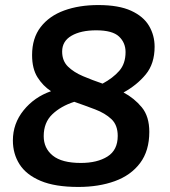

<svg xmlns="http://www.w3.org/2000/svg" viewBox="-20 -730 671 760"><path d="M290 10Q198 10 141 -14Q84 -38 57.5 -79.5Q31 -121 31 -174Q31 -241 73.5 -293.5Q116 -346 182 -369Q150 -390 128.5 -424Q107 -458 107 -512Q107 -579 141 -623Q175 -667 234 -688.5Q293 -710 369 -710Q450 -710 499 -687.5Q548 -665 570 -627.5Q592 -590 592 -545Q592 -478 557 -435.5Q522 -393 469 -364Q512 -341 541.5 -305Q571 -269 571 -208Q571 -133 534.5 -84.5Q498 -36 434.5 -13Q371 10 290 10ZM226 -526Q226 -489 249 -466.5Q272 -444 308.5 -428.5Q345 -413 386 -399Q427 -421 452 -449.5Q477 -478 477 -524Q477 -561 451 -585.5Q425 -610 361 -610Q300 -610 263 -588.5Q226 -567 226 -526ZM153 -191Q153 -143 189 -114Q225 -85 300 -85Q365 -85 405.5 -110.5Q446 -136 446 -192Q446 -235 421 -258.5Q396 -282 356.5 -297Q317 -312 274 -327Q221 -310 187 -277.5Q153 -245 153 -191Z"/></svg>

Font: Georama SemiBold
Style: Italic
Weight: 600
Italic angle: -9°
Designer: Jean-Baptiste Levee
Foundry: Production Type
Version: Version 1.000